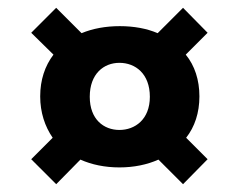

<svg xmlns="http://www.w3.org/2000/svg" viewBox="-20 -625 612 492"><path d="M287 -558C251 -558 218 -552 189 -540L124 -605L60 -541L117 -485C95 -456 83 -420 83 -378C83 -337 95 -301 115 -272L60 -217L124 -153L186 -216C215 -203 249 -196 286 -196C323 -196 357 -203 386 -216L449 -153L512 -217L457 -272C479 -300 491 -336 491 -378C491 -420 479 -457 456 -485L512 -541L449 -605L384 -540C356 -552 323 -558 287 -558ZM210 -377C210 -436 246 -464 286 -464C327 -464 364 -436 364 -377C364 -319 326 -292 286 -292C246 -292 210 -319 210 -377Z"/></svg>

Font: Malmofest
Style: Bold
Weight: 700
Designer: Jonny Pinhorn (Poppins), Kolossal
Version: Version 1.004;Glyphs 3.1.2 (3151)